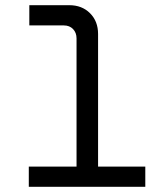

<svg xmlns="http://www.w3.org/2000/svg" viewBox="-20 -720 640 740"><path d="M275 -31V-572Q275 -594 261.5 -608Q248 -622 226 -622H93V-700H247Q296 -700 327 -669Q358 -638 358 -589V-31ZM91 0V-78H540V0Z"/></svg>

Font: SUSE Thin
Style: Regular
Weight: 400
Version: Version 1.000